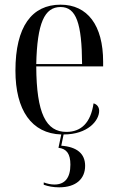

<svg xmlns="http://www.w3.org/2000/svg" viewBox="-20 -565 502 821"><path d="M233 236C306 236 344 199 344 144C344 92 309 63 242 58L252 10C355 10 404 -49 404 -91C404 -107 395 -119 380 -123C368 -40 327 -1 264 -1C177 -1 136 -79 135 -281H421V-301C421 -457 354 -545 239 -545C116 -545 46 -451 46 -263C46 -94 115 6 242 10L230 67C265 71 281 93 281 139C281 196 257 224 213 224C198 224 183 221 167 215V225C186 232 208 236 233 236ZM331 -291H135C139 -466 170 -535 239 -535C306 -535 330 -465 331 -291Z"/></svg>

Font: Noto Serif Display Condensed
Style: Regular
Weight: 400
Width: 3
Designer: Monotype Design Team
Foundry: Monotype Imaging Inc.
Version: Version 2.009